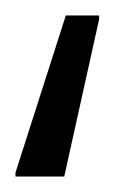

<svg xmlns="http://www.w3.org/2000/svg" viewBox="-20 -38 148 248"><path d="M0 190V185L65 -18H108V-13L63 190Z"/></svg>

Font: Saira SemiExpanded Light
Style: Regular
Weight: 300
Width: 6
Designer: Hector Gatti with collaboration of the Omnibus-Type team
Foundry: Omnibus-Type
Version: Version 1.101